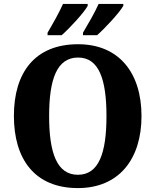

<svg xmlns="http://www.w3.org/2000/svg" viewBox="-20 -951 794 981"><path d="M404 -784V-771H476C518 -808 590 -886 610 -921V-931H484C464 -886 430 -828 404 -784ZM223 -784V-771H295C337 -808 409 -886 428 -921V-931H302C282 -886 249 -828 223 -784ZM378 10C587 10 703 -137 703 -358C703 -580 587 -725 379 -725C158 -725 51 -580 51 -359C51 -137 158 10 378 10ZM378 -58C271 -58 231 -169 231 -358C231 -547 271 -657 379 -657C485 -657 524 -547 524 -358C524 -169 485 -58 378 -58Z"/></svg>

Font: Noto Serif Tamil SemiCondensed ExtraBold
Style: Regular
Weight: 800
Width: 4
Designer: Indian Type Foundry, Tom Grace, and the Monotype Design Team
Foundry: Monotype Imaging Inc.
Version: Version 2.004